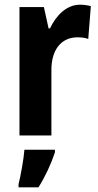

<svg xmlns="http://www.w3.org/2000/svg" viewBox="-20 -577 419 818"><path d="M321 -557C262 -557 218 -509 193 -456H187L167 -547H63V0H199V-279C199 -369 244 -418 310 -418C327 -418 343 -416 356 -411L367 -551C351 -555 335 -557 321 -557ZM214 72V61H84C81 102 68 172 59 208V221H144C173 175 198 121 214 72Z"/></svg>

Font: Noto Sans Devanagari Condensed
Style: Bold
Weight: 700
Width: 3
Designer: Jelle Bosma - Monotype Design Team
Foundry: Monotype Imaging Inc.
Version: Version 2.004